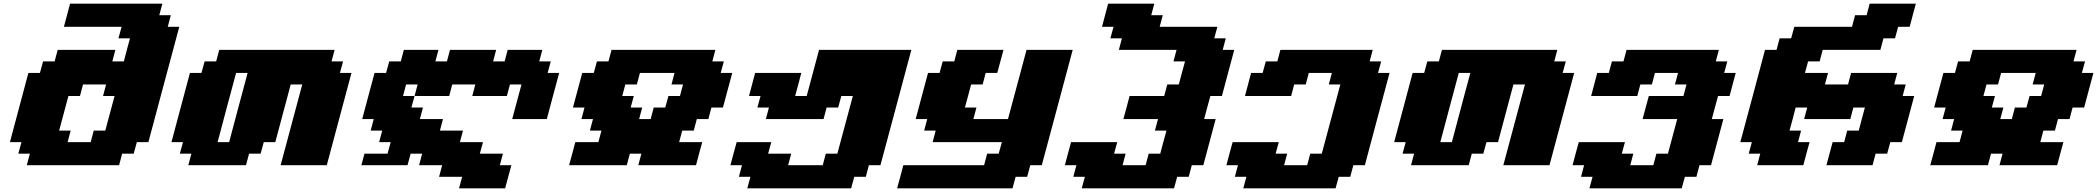

<svg xmlns="http://www.w3.org/2000/svg" viewBox="-20 -895 11359 1040"><path d="M125 0H625L641.6 -62.5H704.1L721.2 -125H783.7Q811.5 -229.5 867.4 -437.7Q923.3 -646 951.2 -750H888.7L905.3 -812.5H842.8L859.4 -875H359.4Q354 -854 343 -812.5Q332 -771 326.2 -750H638.7L621.6 -687.5H684.1Q678.2 -667 667.2 -625.2Q656.2 -583.5 650.9 -562.5H588.4L605 -625H292.5L275.9 -562.5H213.4L196.3 -500H133.8Q117.2 -437.5 83.7 -312.5Q50.3 -187.5 33.7 -125H96.2L79.1 -62.5H141.6ZM471.2 -125H346.2L362.8 -187.5H300.3L350.6 -375H413.1L429.7 -437.5H554.7L538.1 -375H600.6L550.3 -187.5H487.8Z M1500 0H1750Q1772 -83 1816.9 -250Q1861.8 -417 1883.8 -500H1821.3L1838.4 -562.5H1775.9L1792.5 -625H1167.5L1150.9 -562.5H1088.4L1071.3 -500H1008.8Q992.2 -437.5 958.7 -312.5Q925.3 -187.5 908.7 -125H971.2L954.1 -62.5H1016.6L1000 0H1312.5L1329.1 -62.5H1391.6L1408.7 -125H1471.2L1554.7 -437.5H1617.2ZM1221.2 -125H1158.7Q1175.3 -187.5 1208.5 -312.5Q1241.7 -437.5 1258.8 -500H1321.3Q1304.2 -437.5 1271 -312.5Q1237.8 -187.5 1221.2 -125Z M1954.1 -62.5 1937.5 0H2187.5L2204.1 -62.5H2266.6L2250 0H2375L2358.4 62.5H2483.4L2466.3 125H2716.3Q2721.7 104 2732.9 62.5Q2744.1 21 2750 0H2687.5L2704.1 -62.5H2579.1L2596.2 -125H2471.2L2487.8 -187.5H2362.8L2379.4 -250H2254.4L2271 -312.5H2208.5L2225.6 -375H2163.1L2179.7 -437.5H2242.2L2225.6 -375H2413.1L2429.7 -437.5H2554.7L2538.1 -375H2725.6L2742.2 -437.5H2804.7L2754.4 -250H2941.9Q2953.1 -292 2975.3 -375.2Q2997.6 -458.5 3008.8 -500H2946.3L2963.4 -562.5H2900.9L2917.5 -625H2730L2713.4 -562.5H2650.9L2667.5 -625H2417.5L2400.9 -562.5H2338.4L2355 -625H2167.5L2150.9 -562.5H2088.4L2071.3 -500H2008.8Q1997.6 -458 1975.3 -375Q1953.1 -292 1941.9 -250H2004.4L1987.8 -187.5H2050.3L2033.7 -125H2096.2L2079.1 -62.5Z M3437.5 0H3750Q3755.4 -21 3766.6 -62.5Q3777.8 -104 3783.7 -125H3658.7L3675.3 -187.5H3737.8L3754.4 -250H3816.9L3833.5 -312.5H3896L3946.3 -500H3883.8L3900.9 -562.5H3838.4L3855 -625H3292.5L3275.9 -562.5H3213.4L3196.3 -500H3133.8L3083.5 -312.5H3146L3129.4 -250H3191.9L3175.3 -187.5H3237.8L3221.2 -125H3096.2Q3090.8 -104 3079.6 -62.5Q3068.4 -21 3062.5 0H3375L3391.6 -62.5H3454.1ZM3504.4 -250H3441.9L3458.5 -312.5H3396L3413.1 -375H3350.6L3367.2 -437.5H3429.7L3446.3 -500H3633.8L3617.2 -437.5H3679.7L3663.1 -375H3600.6L3583.5 -312.5H3521Z M4027.8 125H4590.3L4607.4 62.5H4669.9L4686.5 0H4749Q4776.9 -104 4832.8 -312.3Q4888.7 -520.5 4916.5 -625H4416.5Q4405.3 -583.5 4383.1 -500Q4360.8 -416.5 4349.6 -375H4287.1Q4293 -396 4304 -437.5Q4314.9 -479 4320.3 -500H4070.3Q4064.9 -479 4053.7 -437.5Q4042.5 -396 4037.1 -375H4099.6L4082.5 -312.5H4145L4128.4 -250H4440.9L4457.5 -312.5H4520L4537.1 -375H4599.6L4515.6 -62.5H4453.1L4436.5 0H4249L4265.6 -62.5H4140.6L4157.7 -125H3970.2Q3964.4 -104 3953.1 -62.5Q3941.9 -21 3936.5 0H3999L3982.4 62.5H4044.9Z M4839.4 125H5464.4L5481.4 62.5H5543.9L5560.5 0H5623Q5650.9 -104 5706.8 -312.3Q5762.7 -520.5 5790.5 -625H5540.5Q5523.4 -562.5 5490.2 -437.5Q5457 -312.5 5439.9 -250H5252.4L5269 -312.5H5206.5Q5212.4 -333 5223.6 -375Q5234.9 -417 5240.2 -437.5H5302.7L5319.3 -500H5381.8Q5387.2 -520.5 5398.7 -562.3Q5410.2 -604 5415.5 -625H5165.5L5148.9 -562.5H5086.4L5069.3 -500H5006.8Q4995.6 -458 4973.4 -375Q4951.2 -292 4939.9 -250H5002.4L4985.8 -187.5H5048.3L5031.7 -125H5406.7L5389.6 -62.5H5327.1L5310.5 0H4873Q4867.7 21 4856.4 62.5Q4845.2 104 4839.4 125Z M5839.4 125H6339.4L6356.4 62.5H6418.9L6435.5 0H6498Q6509.3 -42 6531.5 -125.2Q6553.7 -208.5 6564.9 -250H6502.4Q6507.8 -270.5 6519 -312.3Q6530.3 -354 6536.1 -375H6598.6Q6609.9 -416.5 6632.1 -500Q6654.3 -583.5 6665.5 -625H6603L6619.6 -687.5H6557.1L6574.2 -750H6261.7L6278.3 -812.5H6215.8L6232.4 -875H5982.4Q5977.1 -854 5965.8 -812.5Q5954.6 -771 5949.2 -750H6011.7L5994.6 -687.5H6057.1L6040.5 -625H6353L6336.4 -562.5H6398.9Q6393.1 -542 6381.8 -500.2Q6370.6 -458.5 6365.2 -437.5H6302.7L6286.1 -375H6098.6Q6093.3 -354 6082 -312.3Q6070.8 -270.5 6064.9 -250H6252.4L6235.8 -187.5H6298.3Q6292.5 -166.5 6281.2 -124.8Q6270 -83 6264.6 -62.5H6202.1L6185.5 0H6060.5L6077.1 -62.5H6014.6L6031.7 -125H5781.7Q5775.9 -104 5764.6 -62.5Q5753.4 -21 5748 0H5810.5L5793.9 62.5H5856.4Z M6714.4 125H7214.4L7231.4 62.5H7293.9L7310.5 0H7373Q7395 -83 7439.7 -250Q7484.4 -417 7506.8 -500H7444.3L7461.4 -562.5H7398.9L7415.5 -625H6915.5L6898.9 -562.5H6836.4L6819.3 -500H6756.8Q6751.5 -479 6740.2 -437.5Q6729 -396 6723.6 -375H6973.6L6990.2 -437.5H7052.7L7069.3 -500H7194.3L7177.7 -437.5H7240.2Q7223.6 -375 7189.9 -250Q7156.2 -125 7139.6 -62.5H7077.1L7060.5 0H6935.5L6952.1 -62.5H6889.6L6906.7 -125H6656.7Q6650.9 -104 6639.6 -62.5Q6628.4 -21 6623 0H6685.5L6668.9 62.5H6731.4Z M8123 0H8373Q8395 -83 8439.9 -250Q8484.9 -417 8506.8 -500H8444.3L8461.4 -562.5H8398.9L8415.5 -625H7790.5L7773.9 -562.5H7711.4L7694.3 -500H7631.8Q7615.2 -437.5 7581.8 -312.5Q7548.3 -187.5 7531.7 -125H7594.2L7577.1 -62.5H7639.6L7623 0H7935.5L7952.1 -62.5H8014.6L8031.7 -125H8094.2L8177.7 -437.5H8240.2ZM7844.2 -125H7781.7Q7798.3 -187.5 7831.5 -312.5Q7864.7 -437.5 7881.8 -500H7944.3Q7927.2 -437.5 7894 -312.5Q7860.8 -187.5 7844.2 -125Z M8589.4 125H9089.4L9106.4 62.5H9168.9L9185.5 0H9248Q9259.3 -42 9281.5 -125.2Q9303.7 -208.5 9314.9 -250H9252.4Q9257.8 -270.5 9269 -312.3Q9280.3 -354 9286.1 -375H9348.6Q9354 -395.5 9365 -437.3Q9376 -479 9381.8 -500H9319.3L9336.4 -562.5H9273.9L9290.5 -625H8790.5L8773.9 -562.5H8711.4L8694.3 -500H8631.8Q8626.5 -479 8615.2 -437.5Q8604 -396 8598.6 -375H8848.6L8865.2 -437.5H8927.7L8944.3 -500H9069.3L9052.7 -437.5H9115.2L9098.6 -375H8911.1Q8905.3 -354 8894 -312.3Q8882.8 -270.5 8877.4 -250H9064.9L9014.6 -62.5H8952.1L8935.5 0H8810.5L8827.1 -62.5H8764.6L8781.7 -125H8531.7Q8525.9 -104 8514.6 -62.5Q8503.4 -21 8498 0H8560.5L8543.9 62.5H8606.4Z M9873 0H10123L10139.6 -62.5H10202.1L10219.2 -125H10281.7Q10293 -166.5 10315.2 -249.8Q10337.4 -333 10348.6 -375H10286.1L10302.7 -437.5H10240.2L10256.8 -500H10006.8L9990.2 -437.5H9865.2L9881.8 -500H9756.8L9773.9 -562.5H9836.4L9853 -625H10165.5L10182.1 -687.5H10244.6L10261.7 -750H10324.2Q10329.6 -770.5 10340.6 -812.5Q10351.6 -854.5 10357.4 -875H10107.4L10090.8 -812.5H10028.3L10011.7 -750H9699.2L9682.1 -687.5H9619.6L9603 -625H9540.5Q9518.6 -542 9473.9 -375Q9429.2 -208 9406.7 -125H9469.2L9452.1 -62.5H9514.6L9498 0H9748Q9753.4 -21 9764.6 -62.5Q9775.9 -104 9781.7 -125H9719.2L9735.8 -187.5H9673.3Q9679.2 -208 9690.2 -249.8Q9701.2 -291.5 9706.5 -312.5H9769L9752.4 -250H10002.4L10019 -312.5H10081.5Q10075.7 -292 10064.7 -250.2Q10053.7 -208.5 10048.3 -187.5H9985.8L9969.2 -125H9906.7Q9900.9 -104 9889.9 -62.5Q9878.9 -21 9873 0Z M10810.5 0H11123Q11128.4 -21 11139.6 -62.5Q11150.9 -104 11156.7 -125H11031.7L11048.3 -187.5H11110.8L11127.4 -250H11189.9L11206.5 -312.5H11269L11319.3 -500H11256.8L11273.9 -562.5H11211.4L11228 -625H10665.5L10648.9 -562.5H10586.4L10569.3 -500H10506.8L10456.5 -312.5H10519L10502.4 -250H10564.9L10548.3 -187.5H10610.8L10594.2 -125H10469.2Q10463.9 -104 10452.6 -62.5Q10441.4 -21 10435.5 0H10748L10764.6 -62.5H10827.1ZM10877.4 -250H10814.9L10831.5 -312.5H10769L10786.1 -375H10723.6L10740.2 -437.5H10802.7L10819.3 -500H11006.8L10990.2 -437.5H11052.7L11036.1 -375H10973.6L10956.5 -312.5H10894Z"/></svg>

Font: Faithful 32x
Style: BoldOblique
Weight: 400
Foundry: Faithful Resource Pack
Version: Version 1.0; January 27, 2023